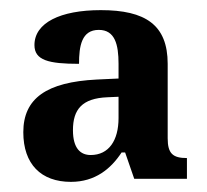

<svg xmlns="http://www.w3.org/2000/svg" viewBox="-20 -739 408 379"><path d="M120 -380C168 -380 199 -406 220 -438H227L245 -386H349V-427C321 -427 311 -436 311 -466V-613C311 -690 267 -719 179 -719C99 -719 48 -694 48 -650C48 -620 76 -613 136 -613C136 -648 141 -680 175 -680C207 -680 214 -651 214 -613V-584L171 -582C72 -577 26 -545 26 -478C26 -415 61 -380 120 -380ZM159 -433C139 -433 124 -446 124 -482C124 -523 142 -545 192 -547L214 -548V-506C214 -462 195 -433 159 -433Z"/></svg>

Font: Noto Serif Tamil Condensed
Style: Bold
Weight: 700
Width: 3
Designer: Indian Type Foundry, Tom Grace, and the Monotype Design Team
Foundry: Monotype Imaging Inc.
Version: Version 2.004